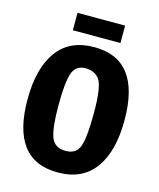

<svg xmlns="http://www.w3.org/2000/svg" viewBox="-129 -971 893 1075"><g transform="rotate(15 317.5 -434.0)"><path d="M419 -362Q419 -514 391 -554Q364 -592 308 -592Q252 -592 234 -537.5Q216 -483 216 -352.5Q216 -222 236 -169Q256 -116 319.5 -116Q383 -116 401 -170Q419 -224 419 -362ZM327 -719Q595 -719 595 -367Q595 -187 523 -87.5Q451 12 308 12Q40 12 40 -340Q40 -520 112 -619.5Q184 -719 327 -719ZM185 -880H461V-779H185Z"/></g></svg>

Font: Magra
Style: Bold
Weight: 600
Designer: Viviana Monsalve
Foundry: Viviana Monsalve
Version: Version 1.001